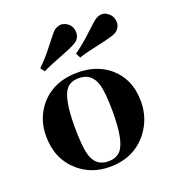

<svg xmlns="http://www.w3.org/2000/svg" viewBox="-125 -752 759 855"><g transform="rotate(-20 254.5 -325.0)"><path d="M163.1 -211.9Q163.1 -348.6 196.3 -386.7Q216.8 -409.2 253.9 -409.2Q316.4 -409.2 334 -345.7Q345.7 -304.7 345.7 -215.8Q345.7 -73.2 308.6 -36.1Q287.1 -15.6 252.9 -15.6Q192.4 -15.6 174.8 -78.1Q163.1 -120.1 163.1 -211.9ZM258.8 -434.6Q138.7 -434.6 74.2 -352.5Q29.3 -293.9 29.3 -215.8Q29.3 -105.5 105.5 -41Q166 9.8 250 9.8Q365.2 9.8 430.7 -73.2Q479.5 -135.7 479.5 -217.8Q479.5 -327.1 402.3 -388.7Q342.8 -434.6 258.8 -434.6ZM294.9 -565.4Q314.5 -581.1 313.5 -606.4Q312.5 -638.7 284.2 -654.3Q270.5 -661.1 257.8 -660.2Q244.1 -659.2 228.5 -648.4Q217.8 -638.7 180.7 -590.8Q146.5 -545.9 108.4 -508.8L123 -489.3Q148.4 -502.9 244.1 -540Q281.2 -554.7 294.9 -565.4ZM473.6 -542Q495.1 -554.7 499 -579.1Q501 -614.3 473.6 -632.8Q462.9 -640.6 452.1 -641.6Q435.5 -642.6 420.9 -633.8Q407.2 -626 364.3 -585Q323.2 -545.9 280.3 -515.6L292 -493.2Q322.3 -503.9 421.9 -525.4Q459 -534.2 473.6 -542Z"/></g></svg>

Font: Abhaya Libre ExtraBold
Style: Regular
Weight: 800
Designer: Pushpananda Ekanayake, Sol Matas, Pathum Egodawatta
Foundry: Mooniak
Version: Version 1.050 ; ttfautohint (v1.6)